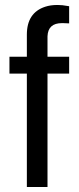

<svg xmlns="http://www.w3.org/2000/svg" viewBox="-20 -752 318 772"><path d="M258 -524V-456H171V0H88V-456H18V-524H88V-613Q88 -701 162 -725Q183 -732 211 -732L231 -731L258 -727V-658L233 -659H229Q173 -659 171 -606V-524Z"/></svg>

Font: Ekushey Amar Bangla
Style: Regular
Weight: 400
Designer: Al Mamun Sumon
Foundry: Al Mamun Sumon
Version: Version 1.0